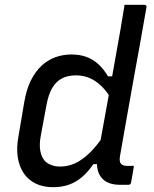

<svg xmlns="http://www.w3.org/2000/svg" viewBox="-20 -770 640 800"><path d="M278 -543Q313 -543 341 -532.5Q369 -522 391 -501.5Q413 -481 430 -452H458L442 -361Q413 -408 377 -432Q341 -456 296 -456Q263 -456 238.5 -443.5Q214 -431 198 -404Q182 -377 174 -334L150 -205Q143 -168 148 -141Q153 -114 168 -98Q179 -88 195 -82Q211 -76 231 -76Q262 -76 291.5 -89Q321 -102 352 -131.5Q383 -161 417 -212L398 -86H369Q347 -54 322 -32.5Q297 -11 267 -0.5Q237 10 201 10Q160 10 129 -5Q98 -20 79 -48Q60 -76 54 -115Q48 -154 57 -202L81 -344Q90 -397 108.5 -434.5Q127 -472 153 -496Q179 -520 210.5 -531.5Q242 -543 278 -543ZM499 -750Q520 -750 540 -750Q560 -750 581 -750Q585 -750 587 -748.5Q589 -747 590 -744.5Q591 -742 590 -738Q577 -661 562.5 -582.5Q548 -504 534 -425.5Q520 -347 506.5 -270.5Q493 -194 480 -120Q478 -109 479 -100.5Q480 -92 485 -87Q489 -83 494.5 -81Q500 -79 508 -79Q511 -79 514 -79Q517 -79 519.5 -79Q522 -79 524 -79H538Q536 -63 532.5 -45Q529 -27 526 -9Q525 -4 522 -2Q519 0 515 0Q508 0 498.5 0Q489 0 480 0Q453 0 433 -8Q413 -16 401 -32Q389 -48 385.5 -70Q382 -92 387 -119Q399 -185 411 -251.5Q423 -318 435 -383.5Q447 -449 458.5 -515Q470 -581 482 -647Q486 -672 490 -695.5Q494 -719 499 -750Z"/></svg>

Font: RecMonoLinear Nerd Font Mono
Style: Italic
Weight: 400
Italic angle: -10°
Monospace: yes
Version: Version 1.085; ttfautohint (v1.8.4.7-5d5b);Nerd Fonts 3.2.1